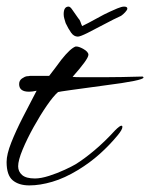

<svg xmlns="http://www.w3.org/2000/svg" viewBox="-27 -556 455 582"><path d="M62 6Q30 6 11.5 -9.5Q-7 -25 -7 -65Q-7 -88 7 -123.5Q21 -159 42 -200Q63 -241 84 -281Q71 -278 61 -278Q31 -278 31 -301Q31 -312 39.5 -318Q48 -324 55 -325Q55 -325 57.5 -325Q60 -325 64 -326H122Q140 -349 159 -375Q186 -409 202 -415H205Q212 -415 225 -408Q241 -399 241 -390Q241 -377 193 -323Q202 -322 219 -322Q236 -322 261 -322Q273 -322 295.5 -322Q318 -322 342.5 -322.5Q367 -323 385 -323.5Q403 -324 405 -324Q408 -323 408 -321Q408 -312 290 -297Q223 -288 187.5 -283Q152 -278 149 -277Q135 -265 115 -236Q95 -207 75 -171Q55 -135 41.5 -102.5Q28 -70 28 -52Q28 -36 40 -25.5Q52 -15 79 -15Q97 -15 122 -23Q147 -31 169.5 -41.5Q192 -52 202 -58Q228 -74 259.5 -100.5Q291 -127 322 -161Q336 -175 341 -175Q344 -175 344 -171Q344 -163 329 -145Q305 -116 275.5 -89.5Q246 -63 210 -41Q169 -16 131.5 -5Q94 6 62 6ZM181 -536Q186 -536 192.5 -526Q199 -516 210 -501Q215 -496 217 -489.5Q219 -483 222 -477Q239 -485 265 -499.5Q291 -514 307 -521Q315 -525 328.5 -530.5Q342 -536 349 -536Q359 -536 359 -530Q359 -526 352.5 -519Q346 -512 340 -508Q318 -498 290 -483Q262 -468 239 -456.5Q216 -445 209 -445Q197 -445 188.5 -457Q180 -469 172 -486Q170 -493 168 -499.5Q166 -506 166 -513Q166 -536 181 -536Z"/></svg>

Font: Alex Brush
Style: Regular
Weight: 400
Designer: Robert E. Leuschke
Foundry: Robert E. Leuschke
Version: Version 1.111; ttfautohint (v1.8.4.7-5d5b)